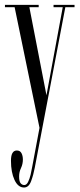

<svg xmlns="http://www.w3.org/2000/svg" viewBox="-20 -544 338 814"><path d="M82 251Q56.5 251 41.5 218.8Q26.5 186.5 26.5 137.5Q26.5 94 51.5 94Q65 94 71 105.2Q77 116.5 77 132.5Q77 151.5 69 168.5Q61 185.5 61 204Q61 224.5 67.2 232.5Q73.5 240.5 83 240.5Q92.5 240.5 99 227.5Q105.5 214.5 109.8 196.5Q114 178.5 116.5 163.5L147.5 -2L42 -513.5H1V-523.5H144V-513.5H104.5L177 -140L246 -513.5H207V-523.5H296V-513.5H257L158.5 3.5L127.5 166.5Q122 196.5 112 223.8Q102 251 82 251Z"/></svg>

Font: Imbue 100pt Light
Style: Regular
Weight: 300
Designer: Tyler Finck
Foundry: Etcetera Type Company
Version: Version 1.102; ttfautohint (v1.8.3)